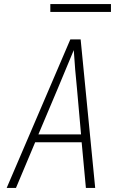

<svg xmlns="http://www.w3.org/2000/svg" viewBox="-20 -930 616 950"><path d="M13 0H59L154 -226H384L405 0H451L403 -490L379 -735H328ZM381 -265H170L265 -490Q285 -538 305 -586Q325 -634 345 -682Q348 -634 352 -586Q356 -538 361 -490ZM529 -871V-910H229V-871Z"/></svg>

Font: Iosevka Sparkle XLtObl
Style: Regular
Weight: 200
Italic angle: -9°
Designer: Belleve Invis
Foundry: Belleve Invis
Version: Version 4.5.0; ttfautohint (v1.8.3)